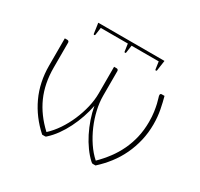

<svg xmlns="http://www.w3.org/2000/svg" viewBox="-139 -824 1040 999"><g transform="rotate(30 381.0 -325.0)"><path d="M73 0ZM221.5 0Q150 -64 111.5 -146.8Q73 -229.5 73 -330V-493H88Q93.5 -493 96.2 -489.8Q99 -486.5 99 -482.5V-331.5Q99 -237 132.5 -161.5Q166 -86 234 -23Q263 -49.5 287.8 -86.2Q312.5 -123 330.5 -164.8Q348.5 -206.5 358.8 -250Q369 -293.5 369 -333.5V-493H384Q389.5 -493 392.2 -489.8Q395 -486.5 395 -482.5V-334Q395 -294 405 -250.2Q415 -206.5 433 -164.8Q451 -123 475.8 -86Q500.5 -49 530.5 -22.5Q561.5 -53 587.2 -87.2Q613 -121.5 631.2 -160Q649.5 -198.5 659.8 -242.2Q670 -286 670 -335.5Q670 -369 666.2 -394.5Q662.5 -420 658.2 -438.2Q654 -456.5 650.2 -467.5Q646.5 -478.5 646.5 -483.5Q646.5 -493 655.5 -493H672Q681 -460.5 688.8 -420.5Q696.5 -380.5 696.5 -336Q696.5 -285 685.5 -238Q674.5 -191 654.5 -148.5Q634.5 -106 605.8 -68.8Q577 -31.5 542 0H526Q522.5 0 520 -1.8Q517.5 -3.5 514.5 -6Q491 -27.5 469.8 -57Q448.5 -86.5 431.2 -120.8Q414 -155 401.2 -192.2Q388.5 -229.5 382 -266Q375 -229.5 362.2 -192.2Q349.5 -155 332.2 -120.5Q315 -86 293.5 -56.2Q272 -26.5 248 -5Q245.5 -2.5 243.8 -1.2Q242 0 239.5 0ZM580.5 -650.5Q580.5 -648 580.5 -646.5Q580.5 -645 579.5 -641L572 -588.5Q571 -584.5 567 -584.5Q563 -584.5 562.5 -588.5L556 -633.5H393L386.5 -588.5Q385.5 -584.5 381.8 -584.5Q378 -584.5 377 -588.5L370.5 -633.5H208L201.5 -588.5Q200.5 -584.5 196.5 -584.5Q192.5 -584.5 192 -588.5L184.5 -641Q183.5 -645 183.5 -646.5Q183.5 -648 183.5 -650.5Z"/></g></svg>

Font: Lato Thin
Style: Regular
Weight: 200
Designer: Lukasz Dziedzic
Foundry: tyPoland Lukasz Dziedzic
Version: Version 2.007; 2014-02-27